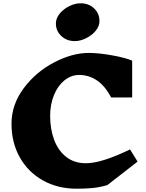

<svg xmlns="http://www.w3.org/2000/svg" viewBox="-20 -1128 887 1168"><path d="M784 -759V-535H656Q619 -606 569.5 -639Q520 -672 462 -672Q413 -672 372.5 -639.5Q332 -607 308.5 -550Q285 -493 285 -423Q285 -344 309 -278.5Q333 -213 382 -174Q431 -135 503 -135Q598 -135 771 -219L817 -145L633 -2Q585 12 541.5 16Q498 20 447 20Q330 20 240 -31Q150 -82 100 -171.5Q50 -261 50 -375Q50 -492 124.5 -591.5Q199 -691 309.5 -748.5Q420 -806 520 -806Q582 -806 664 -791Q746 -776 784 -759ZM585 -1000Q585 -968 561.5 -940Q538 -912 503 -895Q468 -878 435 -878Q386 -878 353 -909Q320 -940 320 -985Q320 -1017 343.5 -1045.5Q367 -1074 402 -1091Q437 -1108 470 -1108Q520 -1108 552.5 -1077Q585 -1046 585 -1000Z"/></svg>

Font: Inknut Antiqua Black
Style: Regular
Weight: 900
Designer: Claus Eggers Sørensen
Foundry: Claus Eggers Sørensen
Version: Version 1.003; ttfautohint (v1.8.2) -l 8 -r 50 -G 200 -x 14 